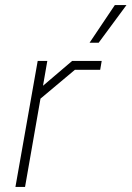

<svg xmlns="http://www.w3.org/2000/svg" viewBox="-20 -739 520 759"><path d="M129 -498H167L150 -400L265 -498H382L376 -463H276L140 -349L79 0H41ZM434 -719H480L370 -570H334Z"/></svg>

Font: Chakra Petch ExtraLight
Style: Italic
Weight: 275
Italic angle: -10°
Designer: Katatrad Aksorn Co.,Ltd.
Foundry: Cadson Demak Co.,Ltd.
Version: Version 1.000; ttfautohint (v1.6)